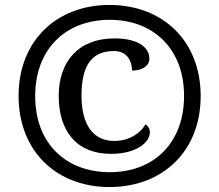

<svg xmlns="http://www.w3.org/2000/svg" viewBox="-20 -745 885 775"><path d="M422 10C636 10 790 -134 790 -357C790 -581 636 -725 422 -725C208 -725 55 -580 55 -358C55 -134 209 10 422 10ZM423 -50C248 -50 122 -164 122 -357C122 -547 245 -665 423 -665C601 -665 723 -546 723 -358C723 -171 604 -50 423 -50ZM428 -124C532 -124 585 -171 585 -211C585 -225 578 -237 567 -243C549 -210 504 -176 441 -176C356 -176 309 -242 309 -358C309 -474 345 -539 440 -539C494 -539 513 -497 513 -460C552 -460 583 -478 583 -508C583 -554 537 -590 442 -590C295 -590 217 -495 217 -358C217 -217 288 -124 428 -124Z"/></svg>

Font: Noto Nastaliq Urdu
Style: Bold
Weight: 700
Designer: Monotype Design Team (Patrick Giasson: type design, Kamal Mansour: OpenType code, Glenda Bellarosa). Updated by Simon Co
Foundry: Monotype Imaging Inc., Simon Cozens
Version: Version 3.009